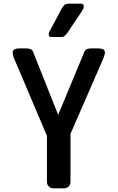

<svg xmlns="http://www.w3.org/2000/svg" viewBox="-20 -1023 640 1043"><path d="M363 -34Q363 -20 353 -10Q343 0 329 0H269Q255 0 245 -10Q235 -20 235 -34V-285L59 -700Q49 -721 49 -737Q49 -760 85 -760H125Q136 -760 146 -756Q156 -752 160 -741L296 -399L438 -741Q443 -752 452.5 -756Q462 -760 473 -760H513Q550 -760 550 -738Q550 -727 539 -700L363 -296ZM419 -1003Q435 -1003 435 -988Q435 -980 431 -972Q429 -968 418.5 -952.5Q408 -937 394.5 -917Q381 -897 370 -880.5Q359 -864 356 -859Q350 -849 338.5 -835.5Q327 -822 318 -822H257Q245 -822 245 -836Q245 -847 252 -859Q255 -865 264 -880.5Q273 -896 283 -915.5Q293 -935 301.5 -951Q310 -967 313 -973Q320 -985 328 -994Q336 -1003 350 -1003Z"/></svg>

Font: Yusei Magic
Style: Regular
Weight: 400
Designer: Tanukizamurai
Foundry: Yusei Magic Project
Version: Version 1.200